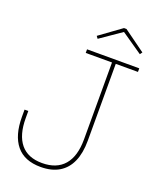

<svg xmlns="http://www.w3.org/2000/svg" viewBox="-171 -1047 939 1154"><g transform="rotate(20 298.5 -470.0)"><path d="M232 8Q128 8 76 -55.2Q24 -118.5 24 -237V-283H48V-237Q48 -130 94.2 -73.5Q140.5 -17 232 -17Q324.5 -17 372.8 -73Q421 -129 421 -237V-729H253V-752H587V-729H445V-237Q445 -158.5 421 -103.8Q397 -49 349.5 -20.5Q302 8 232 8ZM434 -948 572 -848 561 -833 426 -926 291 -833 280 -848 418 -948Z"/></g></svg>

Font: Hepta Slab ExtraLight ExtraLight
Style: Regular
Weight: 250
Version: Version 1.102